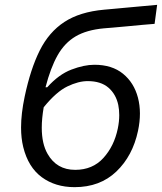

<svg xmlns="http://www.w3.org/2000/svg" viewBox="-20 -762 669 793"><path d="M288 11Q208.5 11 152.5 -30.2Q96.5 -71.5 76 -154.5Q67 -191 67 -235.5Q67 -292.5 82 -363.5Q106 -477 144 -553.2Q182 -629.5 245.8 -671.2Q309.5 -713 410 -722Q422 -723 449 -725.5Q475.5 -728 508.5 -731Q541.5 -734 574 -737Q606 -740 629 -742L618.5 -663.5Q596.5 -661.5 565 -659Q533.5 -656 501.5 -653Q469 -650 444 -647.8Q419 -645.5 409.5 -645Q338 -638.5 292.5 -611.8Q247 -585 218 -533.8Q189 -482.5 168 -401.5H175Q222.5 -454.5 274.8 -474.5Q327 -494.5 370 -494.5Q442.5 -494.5 488 -457.5Q533.5 -420.5 549.8 -358.5Q566 -296.5 550 -221.5Q528 -118 460.5 -53.5Q393 11 288 11ZM342 -427Q304 -427 258.2 -405Q212.5 -383 160.5 -319Q152.5 -272.5 152.5 -234.5Q152.5 -168 176.5 -126.5Q214 -60.5 290.5 -60.5Q362.5 -60.5 407 -109.5Q451.5 -158.5 466.5 -231Q472.5 -260 472.5 -286.5Q472.5 -308.5 468.5 -328.5Q459 -373 427.8 -400Q396.5 -427 342 -427Z"/></svg>

Font: Heraclito
Style: Italic
Weight: 400
Italic angle: -12°
Designer: Kostas Bartsokas (font) & Cristiano Sobral (main changes)
Foundry: Kostas Bartsokas (font) & Cristiano Sobral (main changes)
Version: Version 1.00;July 8, 2020;FontCreator 13.0.0.2655 64-bit